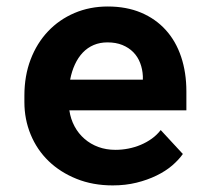

<svg xmlns="http://www.w3.org/2000/svg" viewBox="-20 -558 640 588"><path d="M325.2 9.8Q264.2 9.8 214.4 -10.3Q164.6 -30.3 128.9 -64.7Q93.3 -99.1 74 -145.8Q54.7 -192.4 54.7 -245.6V-265.1Q54.7 -325.7 73.7 -375.7Q92.8 -425.8 127 -461.9Q161.1 -498 208 -518.1Q254.9 -538.1 310.1 -538.1Q367.2 -538.1 411.9 -519.3Q456.5 -500.5 487.5 -466.3Q518.6 -432.1 534.7 -384Q550.8 -335.9 550.8 -277.8V-220.2H192.4Q196.3 -193.4 208.3 -171.1Q220.2 -148.9 238.8 -132.8Q257.3 -116.7 281.2 -107.9Q305.2 -99.1 333.5 -99.1Q353.5 -99.1 373.3 -103Q393.1 -106.9 411.1 -114.5Q429.2 -122.1 444.8 -133.3Q460.4 -144.5 472.2 -159.7L540 -86.4Q527.3 -68.4 507.1 -51Q486.8 -33.7 459.2 -20.3Q431.6 -6.8 397.9 1.5Q364.3 9.8 325.2 9.8ZM309.1 -428.2Q286.1 -428.2 267.1 -420.2Q248 -412.1 233.6 -397Q219.2 -381.8 209.5 -360.8Q199.7 -339.8 194.8 -314H417.5V-324.7Q416.5 -346.2 409.2 -365.2Q401.9 -384.3 388.2 -398.2Q374.5 -412.1 354.7 -420.2Q335 -428.2 309.1 -428.2Z"/></svg>

Font: TypoPRO Roboto Mono
Style: Bold
Weight: 700
Designer: Google
Version: Version 2.000986; 2015; ttfautohint (v1.3)